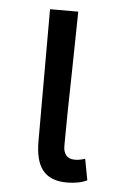

<svg xmlns="http://www.w3.org/2000/svg" viewBox="-45 -563 375 609"><g transform="rotate(5 142.5 -258.5)"><path d="M190.4 12.7Q136.7 12.7 112.3 -19.5Q89.8 -48.8 89.8 -110.4V-320.3V-530.3H179.7Q178.7 -475.6 176.8 -362.3Q172.9 -182.6 172.9 -103.5Q172.9 -61.5 210 -61.5Q224.6 -61.5 242.2 -67.4L254.9 0Q229.5 12.7 190.4 12.7Z"/></g></svg>

Font: Bpmf GenSeki Gothic R
Style: R
Weight: 400
Foundry: But Ko
Version: Version 1.320